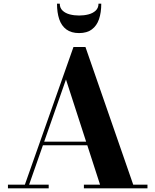

<svg xmlns="http://www.w3.org/2000/svg" viewBox="-20 -1019 840 1039"><path d="M204 -233V-252.5H511.5V-233ZM442.5 -764.5 701 -19.5H778V0H434V-19.5H521.5L337 -589L137.5 -19.5H243.5V0H23V-19.5H114.5L377.5 -764.5ZM408 -840Q365.5 -840 339 -859.8Q312.5 -879.5 300.5 -915.2Q288.5 -951 288.5 -999H303.5Q303.5 -976 318.5 -961.8Q333.5 -947.5 357.2 -941.2Q381 -935 408 -935Q435 -935 459 -941.2Q483 -947.5 498 -961.8Q513 -976 513 -999H528Q528 -951 515.8 -915.2Q503.5 -879.5 477 -859.8Q450.5 -840 408 -840Z"/></svg>

Font: Bodoni Moda SC 11pt
Style: Bold
Weight: 700
Version: Version 2.005